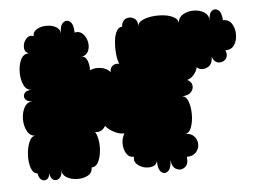

<svg xmlns="http://www.w3.org/2000/svg" viewBox="-44 -593 886 667"><g transform="rotate(-5 398.5 -260.0)"><path d="M752 -493Q773 -493 783 -477Q793 -461 793 -440Q793 -419 783 -403.5Q773 -388 752 -388Q759 -368 749 -357Q739 -346 724 -348Q709 -350 702 -370Q702 -341 681.5 -333Q661 -325 647 -338Q644 -324 633.5 -312Q623 -300 610 -297Q625 -290 627 -277Q629 -264 619 -253Q609 -242 586 -242Q601 -242 608.5 -222.5Q616 -203 616 -177Q616 -151 608.5 -131Q601 -111 586 -111Q607 -111 618 -99Q629 -87 629 -71Q629 -55 618 -43Q607 -31 586 -31Q589 -5 575.5 5Q562 15 546.5 8Q531 1 528 -25Q528 4 516 13.5Q504 23 492.5 13.5Q481 4 481 -25Q477 -11 463 -7.5Q449 -4 434 -8Q419 -12 409 -22.5Q399 -33 403 -47Q385 -47 376 -62.5Q367 -78 367.5 -97.5Q368 -117 377 -131Q361 -130 342 -139.5Q323 -149 312 -163Q307 -153 297 -147.5Q287 -142 276 -145Q284 -131 286.5 -110.5Q289 -90 286 -70Q283 -50 275 -36.5Q267 -23 253 -23Q253 -4 237 4.5Q221 13 200 12.5Q179 12 163 2.5Q147 -7 148 -25Q148 -3 138 5Q128 13 117.5 8Q107 3 104 -17Q104 -1 95 4.5Q86 10 76.5 4.5Q67 -1 64 -19Q49 -20 42 -40Q35 -60 36.5 -86Q38 -112 46.5 -131.5Q55 -151 70 -150Q50 -150 40 -168.5Q30 -187 30 -210.5Q30 -234 40 -252Q50 -270 70 -270Q50 -270 43.5 -280Q37 -290 43.5 -300Q50 -310 70 -310Q51 -310 42 -329Q33 -348 33 -373.5Q33 -399 42 -418Q51 -437 70 -437Q55 -443 55 -459.5Q55 -476 66 -488.5Q77 -501 92 -495Q92 -511 106.5 -519Q121 -527 140 -527Q159 -527 173 -519Q187 -511 187 -495Q187 -524 199 -533.5Q211 -543 223 -533.5Q235 -524 235 -495Q252 -499 263.5 -487.5Q275 -476 278.5 -459Q282 -442 276 -427.5Q270 -413 253 -409Q266 -409 272 -393Q278 -377 277 -360Q294 -368 315.5 -364.5Q337 -361 348 -347Q347 -362 357.5 -369.5Q368 -377 380 -373Q374 -388 372 -409.5Q370 -431 372 -452Q374 -473 381.5 -487Q389 -501 401 -501Q403 -522 417.5 -528Q432 -534 445.5 -525.5Q459 -517 457 -496Q457 -509 472 -517Q487 -525 508 -527.5Q529 -530 550 -527.5Q571 -525 585 -516.5Q599 -508 599 -495Q599 -515 615.5 -525Q632 -535 653 -535Q674 -535 690 -525Q706 -515 706 -495Q706 -521 717 -529Q728 -537 739.5 -528.5Q751 -520 752 -493Z"/></g></svg>

Font: Rubik Bubbles
Style: Regular
Weight: 400
Designer: Hubert and Fischer, NaN
Foundry: Hubert and Fischer, NaN
Version: Version 2.200